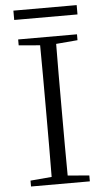

<svg xmlns="http://www.w3.org/2000/svg" viewBox="-59 -905 517 943"><g transform="rotate(-5 200.0 -434.0)"><path d="M44 -822H356V-868H44ZM55 -696 160 -687C161 -590 161 -490 161 -390V-335C161 -235 161 -136 160 -38L55 -29V0H345V-29L239 -38C238 -137 238 -235 238 -335V-390C238 -490 238 -590 239 -687L345 -696V-725H55Z"/></g></svg>

Font: Noto Serif CJK KR Light
Style: Regular
Weight: 300
Designer: Ryoko NISHIZUKA 西塚涼子 (kana & ideographs); Frank Grießhammer (Latin, Greek & Cyrillic); Wenlong ZHANG 张文龙 (bopomofo); San
Foundry: Adobe
Version: Version 2.001;hotconv 1.1.0;makeotfexe 2.6.0